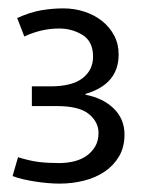

<svg xmlns="http://www.w3.org/2000/svg" viewBox="-20 -878 339 458"><path d="M21 -835Q52 -849 78.5 -853.5Q105 -858 131 -858Q158 -858 182 -850Q206 -842 224 -827.5Q242 -813 252.5 -793Q263 -773 263 -748Q263 -677 184 -654V-652Q226 -644 251.5 -619Q277 -594 277 -557Q277 -527 264 -505Q251 -483 229.5 -468.5Q208 -454 180 -447Q152 -440 122 -440Q96 -440 63.5 -445Q31 -450 10 -458L23 -503Q52 -494 73.5 -491.5Q95 -489 121 -489Q139 -489 156 -493Q173 -497 186 -506Q199 -515 207 -528.5Q215 -542 215 -561Q215 -587 192 -606Q169 -625 115 -625H56V-672H100Q152 -672 177 -691.5Q202 -711 202 -743Q202 -779 177 -794.5Q152 -810 121 -810Q79 -810 38 -791Z"/></svg>

Font: Ek Mukta Light
Style: Regular
Weight: 300
Designer: Girish Dalvi and Yashodeep Gholap
Foundry: Ek Type
Version: Version 2.538;PS 1.002;hotconv 16.6.51;makeotf.lib2.5.65220;